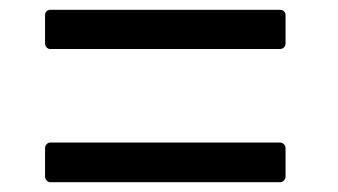

<svg xmlns="http://www.w3.org/2000/svg" viewBox="-20 -519 690 392"><path d="M552 -419C558 -419 563 -424 563 -430V-489C563 -494 558 -499 552 -499H82C77 -499 72 -494 72 -489V-430C72 -424 77 -419 82 -419ZM552 -147C558 -147 563 -153 563 -158V-217C563 -222 558 -228 552 -228H82C77 -228 72 -222 72 -217V-158C72 -153 77 -147 82 -147Z"/></svg>

Font: LINE Seed JP App_OTF Regular
Style: Regular
Weight: 400
Designer: LY Corporation & Fontrix & Fontworks
Version: Version 1.002